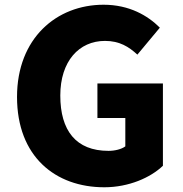

<svg xmlns="http://www.w3.org/2000/svg" viewBox="-20 -778 773 812"><path d="M421 14C525 14 617 -27 669 -77V-425H392V-279H510V-159C494 -147 466 -140 439 -140C301 -140 235 -226 235 -374C235 -519 314 -605 424 -605C486 -605 525 -580 561 -547L656 -661C605 -712 527 -758 418 -758C219 -758 52 -616 52 -368C52 -116 214 14 421 14Z"/></svg>

Font: Noto Sans CJK JP Black
Style: Regular
Weight: 900
Designer: Ryoko NISHIZUKA (kana & ideographs); Paul D. Hunt (Latin, Greek & Cyrillic); Wenlong ZHANG (bopomofo); Sandoll Communica
Foundry: Adobe Systems Incorporated
Version: Version 1.004;PS 1.004;hotconv 1.0.82;makeotf.lib2.5.63406